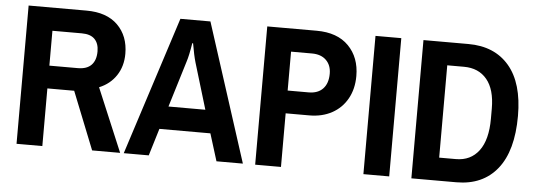

<svg xmlns="http://www.w3.org/2000/svg" viewBox="-47 -818 2644 949"><g transform="rotate(5 1275.5 -343.0)"><path d="M60 0V-686H347Q448 -686 502.5 -632Q557 -578 557 -490Q557 -428 526.5 -382Q496 -336 442 -314L574 0H435L321 -286H188V0ZM329 -399Q374 -399 396.5 -422.5Q419 -446 419 -490Q419 -529 398 -550.5Q377 -572 334 -572H188V-399Z M813 -686H962L1183 0H1052L1010 -135H757L716 0H592ZM906 -478Q896 -512 886 -571H882Q872 -508 862 -478L792 -249H975Z M1244 0V-686H1489Q1592 -686 1648 -629Q1704 -572 1704 -480Q1704 -416 1677 -367.5Q1650 -319 1601.5 -292.5Q1553 -266 1489 -266H1372V0ZM1476 -379Q1522 -379 1547 -405.5Q1572 -432 1572 -480Q1572 -522 1546.5 -547Q1521 -572 1476 -572H1372V-379Z M1781 0V-686H1909V0Z M2019 0V-686H2242Q2372 -686 2444.5 -601Q2517 -516 2517 -353Q2517 -180 2445 -90Q2373 0 2242 0ZM2230 -114Q2303 -114 2344 -168.5Q2385 -223 2385 -328V-378Q2385 -473 2344 -522.5Q2303 -572 2230 -572H2147V-114Z"/></g></svg>

Font: AXENEO7
Style: Regular
Weight: 400
Designer: Hector Gatti, Simon Guibord
Foundry: Omnibus-Type, Jean-Christophe Thérien
Version: Version 1.000